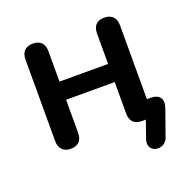

<svg xmlns="http://www.w3.org/2000/svg" viewBox="-116 -610 860 865"><g transform="rotate(-20 314.5 -177.5)"><path d="M547 106 592 -21C605 -61 586 -85 545 -85H527V-440C527 -476 506 -496 471 -496C436 -496 417 -476 417 -440V-294H184V-440C184 -476 165 -496 129 -496C94 -496 74 -476 74 -440V-49C74 -13 94 8 129 8C166 8 184 -13 184 -49V-207H417V-56C417 -20 436 0 471 0H491L462 83C440 148 529 161 547 106Z"/></g></svg>

Font: SN Pro Medium
Style: Regular
Weight: 500
Designer: Tobias Whetton
Foundry: Supernotes
Version: Version 1.003;Glyphs 3.3 (3324)